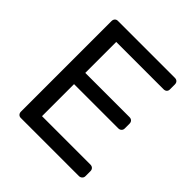

<svg xmlns="http://www.w3.org/2000/svg" viewBox="-187 -840 979 979"><g transform="rotate(45 302.5 -350.0)"><path d="M87.9 -22.9V-675.8Q87.9 -687 94 -693.6Q100.1 -700.2 109.9 -700.2H521Q532.2 -700.2 538.6 -693.6Q544.9 -687 544.9 -675.8V-640.1Q544.9 -630.4 538.6 -624.3Q532.2 -618.2 521 -618.2H180.2V-395H499Q510.3 -395 516.6 -388.4Q522.9 -381.8 522.9 -371.1V-336.9Q522.9 -327.1 516.4 -320.6Q509.8 -314 499 -314H180.2V-83H528.8Q540 -83 546.6 -76.4Q553.2 -69.8 553.2 -59.1V-22.9Q553.2 -13.2 546.1 -6.6Q539.1 0 528.8 0H109.9Q100.1 0 94 -6.6Q87.9 -13.2 87.9 -22.9Z"/></g></svg>

Font: Rubik AZ
Style: Regular
Weight: 400
Designer: Hubert and Fischer
Foundry: Hubert & Fischer
Version: Version 2.000